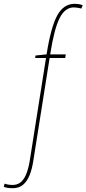

<svg xmlns="http://www.w3.org/2000/svg" viewBox="-147 -770 455 1010"><path d="M-79 220Q-93 220 -104.5 218.5Q-116 217 -127 213L-123 196Q-111 200 -101.5 201.5Q-92 203 -82 203Q-53 203 -35 186Q-17 169 -6 138Q5 107 11 66L95 -465H38L40 -478L98 -484Q121 -629 154.5 -689.5Q188 -750 246 -750Q255 -750 265.5 -748.5Q276 -747 288 -743L281 -725Q275 -727 268 -728Q261 -729 254.5 -730Q248 -731 241 -731Q195 -731 166.5 -674.5Q138 -618 117 -484H199L196 -465H114L29 71Q22 119 8.5 152Q-5 185 -26.5 202.5Q-48 220 -79 220Z"/></svg>

Font: Georama
Style: Italic
Weight: 400
Width: 2
Italic angle: -9°
Designer: Jean-Baptiste Levee
Foundry: Production Type
Version: Version 1.000